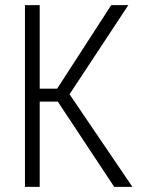

<svg xmlns="http://www.w3.org/2000/svg" viewBox="-20 -731 555 751"><path d="M135.3 -333.5V0H77.6V-710.9H135.3V-384.3H203.6L415 -710.9H481.9L252 -362.3L498 0H426.8L206.1 -333.5Z"/></svg>

Font: RobotoCondensed-Light
Style: Light
Weight: 300
Designer: Google
Version: Version 1.200311; 2013